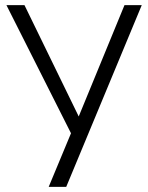

<svg xmlns="http://www.w3.org/2000/svg" viewBox="-20 -725 573 745"><path d="M169 0 263 -226 261 -197 5 -705H75L286 -272H285L463 -705H530L237 0Z"/></svg>

Font: Nunito Sans 7pt Condensed Light
Style: Regular
Weight: 300
Width: 3
Designer: Vernon Adams
Foundry: Vernon Adams
Version: Version 3.101;gftools[0.9.27]